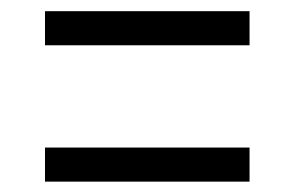

<svg xmlns="http://www.w3.org/2000/svg" viewBox="-20 -458 540 352"><path d="M437.5 -375H62.5V-437.5H437.5ZM62.5 -187.5H437.5V-125H62.5Z"/></svg>

Font: 寒蝉点阵体 16px
Style: Regular
Weight: 400
Designer: Designed by Warren2060
Foundry: ChillType
Version: Version 1.000